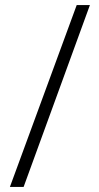

<svg xmlns="http://www.w3.org/2000/svg" viewBox="-20 -735 389 756"><path d="M334 -715H282L19 1H73Z"/></svg>

Font: Noto Sans Thai Cond Light
Style: Regular
Weight: 300
Width: 3
Designer: Monotype Design Team
Foundry: Monotype Imaging Inc.
Version: Version 2.002